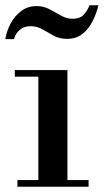

<svg xmlns="http://www.w3.org/2000/svg" viewBox="-31 -706 392 726"><path d="M114 -15V-425H224V-15ZM35 0V-25H304V0ZM25 -416V-441H224V-416ZM-11 -558Q-6 -589 9.5 -617.5Q25 -646 49.5 -664.5Q74 -683 107 -683Q134 -683 156.5 -671Q179 -659 200 -647Q221 -635 244 -635Q273 -635 287.5 -652.5Q302 -670 307 -686H341Q334 -655 319 -625.5Q304 -596 280.5 -577.5Q257 -559 222 -559Q194 -559 172 -571Q150 -583 129.5 -595Q109 -607 85 -607Q60 -607 43.5 -593Q27 -579 22 -558Z"/></svg>

Font: Libre Bodoni
Style: Regular
Weight: 400
Designer: Pablo Impallari, Rodrigo Fuenzalida
Foundry: Impallari Type
Version: Version 2.005;gftools[0.9.23]